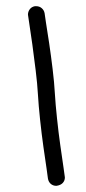

<svg xmlns="http://www.w3.org/2000/svg" viewBox="-20 -563 279 620"><path d="M96.7 -543Q107.4 -543 114.7 -536.6Q122.1 -530.3 124 -520.5Q124 -517.6 128.4 -490.2Q132.8 -462.9 138.7 -423.8Q144.5 -384.8 149.9 -340.3Q155.3 -295.9 157.2 -260.7Q159.2 -226.6 164.1 -180.7Q168.9 -134.8 174.8 -93.3Q180.7 -51.8 185.1 -22Q189.5 7.8 189.5 9.8Q189.5 20.5 182.6 27.8Q175.8 35.2 162.1 37.1Q151.4 37.1 144 30.8Q136.7 24.4 134.8 13.7Q134.8 10.7 130.4 -18.6Q126 -47.9 120.1 -89.4Q114.3 -130.9 109.4 -176.8Q104.5 -222.7 102.5 -257.8Q100.6 -292 95.2 -335.9Q89.8 -379.9 84.5 -418.9Q79.1 -458 74.7 -485.8Q70.3 -513.7 70.3 -515.6Q70.3 -525.4 76.2 -533.2Q82 -541 92.8 -543Z"/></svg>

Font: Coming Soon
Style: Regular
Weight: 400
Designer: Dathan Boardman
Foundry: Open Window
Version: Version 1.000